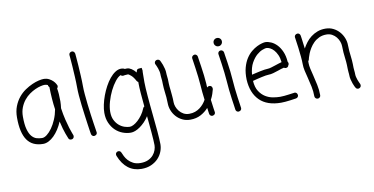

<svg xmlns="http://www.w3.org/2000/svg" viewBox="-100 -1065 3422 1758"><g transform="rotate(-10 1610.5 -186.0)"><path d="M240.2 -37.1Q260.7 -37.1 285.2 -56.2Q309.6 -75.2 332.5 -107.4Q355.5 -139.6 374 -183.1Q392.6 -226.6 401.4 -275.4Q394.5 -322.3 390.6 -374Q386.7 -425.8 385.7 -484.4Q375 -493.2 375 -505.9Q368.2 -508.8 360.8 -510.7Q353.5 -512.7 344.7 -512.7Q332 -512.7 308.6 -507.3Q285.2 -502 257.8 -489.7Q230.5 -477.5 202.6 -458Q174.8 -438.5 151.9 -410.2Q128.9 -381.8 114.3 -344.7Q99.6 -307.6 99.6 -260.7Q99.6 -186.5 111.8 -142.6Q124 -98.6 144 -75.2Q164.1 -51.8 189 -44.4Q213.9 -37.1 240.2 -37.1ZM457 -275.4Q465.8 -214.8 477.5 -167Q489.3 -119.1 499.5 -85.9Q509.8 -52.7 517.1 -34.7Q524.4 -16.6 524.4 -15.6Q525.4 -12.7 525.9 -10.3Q526.4 -7.8 526.4 -4.9Q526.4 12.7 510.7 20.5Q502.9 22.5 499 22.5Q480.5 22.5 474.6 6.8Q472.7 2.9 456.5 -39.6Q440.4 -82 422.9 -158.2Q407.2 -120.1 386.2 -87.9Q365.2 -55.7 341.3 -32.2Q317.4 -8.8 291.5 4.4Q265.6 17.6 240.2 17.6Q140.6 17.6 92.8 -50.8Q44.9 -119.1 44.9 -260.7Q44.9 -319.3 62.5 -364.7Q80.1 -410.2 107.9 -444.3Q135.7 -478.5 170.4 -502Q205.1 -525.4 238.3 -540Q271.5 -554.7 299.8 -561Q328.1 -567.4 344.7 -567.4Q374 -567.4 395.5 -556.2Q417 -544.9 431.2 -530.8Q445.3 -516.6 452.1 -504.4Q459 -492.2 459 -491.2Q461.9 -486.3 461.9 -480.5Q461.9 -470.7 453.1 -460Q461.9 -414.1 461.9 -338.9Q461.9 -323.2 460.4 -307.6Q459 -292 457 -275.4Z M689.5 -437.5Q689.5 -406.2 693.4 -362.3Q697.3 -318.4 702.6 -270.5Q708 -222.7 714.4 -175.3Q720.7 -127.9 726.6 -89.4Q732.4 -50.8 736.3 -26.4Q740.2 -2 740.2 0Q740.2 22.5 712.9 27.3Q702.1 27.3 694.8 21Q687.5 14.6 685.5 3.9Q684.6 1 680.7 -24.4Q676.8 -49.8 671.4 -87.9Q666 -126 659.7 -173.3Q653.3 -220.7 647.5 -269Q641.6 -317.4 638.2 -361.3Q634.8 -405.3 634.8 -437.5Q634.8 -484.4 631.8 -537.1Q628.9 -589.8 626 -635.3Q623 -680.7 620.1 -710.9Q617.2 -741.2 617.2 -743.2Q617.2 -753.9 624 -761.2Q630.9 -768.6 644.5 -770.5Q655.3 -770.5 662.6 -763.2Q669.9 -755.9 671.9 -745.1Q671.9 -742.2 674.8 -711.9Q677.7 -681.6 680.7 -636.2Q683.6 -590.8 686.5 -538.1Q689.5 -485.4 689.5 -437.5Z M1198.2 -145.5Q1201.2 -154.3 1210.9 -159.2Q1204.1 -226.6 1199.7 -284.2Q1195.3 -341.8 1195.3 -377.9V-389.6Q1185.5 -394.5 1181.6 -402.3Q1161.1 -440.4 1141.1 -457Q1121.1 -473.6 1115.2 -474.6Q1098.6 -474.6 1085.4 -472.7Q1072.3 -470.7 1067.4 -469.7Q1054.7 -469.7 1046.9 -479.5Q1022.5 -469.7 995.6 -435.5Q968.8 -401.4 946.3 -356Q923.8 -310.5 909.2 -259.3Q894.5 -208 894.5 -165Q894.5 -119.1 910.2 -87.9Q925.8 -56.6 949.2 -36.6Q972.7 -16.6 999.5 -7.8Q1026.4 1 1048.8 1Q1063.5 1 1083.5 -9.3Q1103.5 -19.5 1124.5 -38.6Q1145.5 -57.6 1165 -84.5Q1184.6 -111.3 1198.2 -145.5ZM1250 -377.9Q1250 -355.5 1252 -321.8Q1253.9 -288.1 1257.3 -248.5Q1260.7 -209 1264.6 -164.6Q1268.6 -120.1 1273.4 -75.2Q1277.3 -31.2 1281.7 10.3Q1286.1 51.8 1289.1 88.4Q1292 125 1293.9 155.3Q1295.9 185.5 1295.9 206.1Q1295.9 241.2 1282.2 275.9Q1268.6 310.5 1242.2 337.9Q1215.8 365.2 1177.2 382.3Q1138.7 399.4 1087.9 399.4Q943.4 399.4 880.9 241.2Q878.9 237.3 878.9 230.5Q878.9 212.9 895.5 205.1Q898.4 204.1 900.9 203.6Q903.3 203.1 906.2 203.1Q923.8 203.1 931.6 221.7Q936.5 234.4 946.8 255.4Q957 276.4 974.6 295.9Q992.2 315.4 1020 330.1Q1047.9 344.7 1087.9 344.7Q1129.9 344.7 1159.2 331.1Q1188.5 317.4 1206.5 296.4Q1224.6 275.4 1232.9 251Q1241.2 226.6 1241.2 206.1Q1241.2 186.5 1239.3 156.7Q1237.3 127 1234.4 90.8Q1231.4 54.7 1227.5 14.2Q1223.6 -26.4 1219.7 -67.4Q1201.2 -38.1 1179.2 -15.6Q1157.2 6.8 1134.3 22.9Q1111.3 39.1 1089.4 47.4Q1067.4 55.7 1048.8 55.7Q1010.7 55.7 973.1 41.5Q935.5 27.3 906.2 -0.5Q877 -28.3 858.4 -69.8Q839.8 -111.3 839.8 -165Q839.8 -199.2 848.6 -240.2Q857.4 -281.2 872.6 -322.3Q887.7 -363.3 908.7 -402.3Q929.7 -441.4 954.1 -471.2Q978.5 -501 1005.9 -519Q1033.2 -537.1 1061.5 -537.1Q1082 -537.1 1095.7 -528.3Q1100.6 -529.3 1105.5 -529.3Q1110.4 -529.3 1116.2 -529.3Q1133.8 -529.3 1155.3 -515.6Q1176.8 -502 1196.3 -477.5Q1198.2 -489.3 1202.6 -499Q1207 -508.8 1222.7 -509.8L1248 -511.7L1252 -486.3Q1252 -484.4 1252 -482.9Q1252 -481.4 1251 -474.6Q1251 -468.8 1250.5 -448.2Q1250 -427.7 1250 -377.9Z M1835 -240.2Q1856.4 -235.4 1856.4 -208Q1851.6 -188.5 1843.3 -163.6Q1835 -138.7 1821.3 -113.3Q1827.1 -66.4 1832 -32.2Q1836.9 2 1837.9 5.9Q1837.9 16.6 1831.1 23.9Q1824.2 31.2 1810.5 33.2Q1799.8 33.2 1792.5 26.9Q1785.2 20.5 1783.2 9.8Q1783.2 7.8 1780.8 -7.3Q1778.3 -22.5 1775.4 -45.9Q1745.1 -11.7 1703.1 10.7Q1661.1 33.2 1605.5 33.2Q1565.4 33.2 1532.2 17.1Q1499 1 1475.6 -25.4Q1452.1 -51.8 1439.5 -84.5Q1426.8 -117.2 1426.8 -151.4Q1426.8 -180.7 1424.3 -207Q1421.9 -233.4 1418.9 -255.9Q1417 -275.4 1415 -293.5Q1413.1 -311.5 1413.1 -329.1Q1413.1 -348.6 1412.1 -364.3Q1411.1 -379.9 1409.2 -391.6Q1408.2 -400.4 1407.7 -407.7Q1407.2 -415 1407.2 -422.9Q1407.2 -436.5 1403.8 -451.2Q1400.4 -465.8 1396 -479Q1391.6 -492.2 1386.7 -502.9Q1381.8 -513.7 1378.9 -519.5Q1375 -524.4 1375 -532.2Q1375 -548.8 1389.6 -556.6Q1395.5 -559.6 1402.3 -559.6Q1418.9 -559.6 1426.8 -545.9Q1426.8 -544.9 1432.6 -533.7Q1438.5 -522.5 1444.8 -504.9Q1451.2 -487.3 1456.5 -465.8Q1461.9 -444.3 1461.9 -422.9Q1461.9 -418 1462.4 -411.1Q1462.9 -404.3 1463.9 -396.5Q1465.8 -383.8 1466.8 -367.7Q1467.8 -351.6 1467.8 -329.1Q1467.8 -314.5 1469.7 -298.3Q1471.7 -282.2 1473.6 -262.7Q1475.6 -237.3 1478.5 -210Q1481.4 -182.6 1481.4 -151.4Q1481.4 -130.9 1489.7 -108.4Q1498 -85.9 1513.7 -66.4Q1529.3 -46.9 1552.2 -34.2Q1575.2 -21.5 1605.5 -21.5Q1635.7 -21.5 1660.2 -30.3Q1684.6 -39.1 1704.1 -53.7Q1723.6 -68.4 1738.8 -86.4Q1753.9 -104.5 1764.6 -124Q1759.8 -160.2 1756.3 -196.3Q1752.9 -232.4 1751 -261.7Q1749 -295.9 1743.7 -339.8Q1738.3 -383.8 1732.9 -422.9Q1727.5 -461.9 1723.1 -489.7Q1718.8 -517.6 1718.8 -519.5Q1718.8 -529.3 1725.6 -537.1Q1732.4 -544.9 1746.1 -546.9Q1755.9 -546.9 1763.2 -540.5Q1770.5 -534.2 1772.5 -524.4Q1772.5 -521.5 1776.9 -494.1Q1781.2 -466.8 1787.1 -427.7Q1793 -388.7 1798.3 -344.2Q1803.7 -299.8 1805.7 -264.6Q1805.7 -256.8 1806.2 -248.5Q1806.6 -240.2 1807.6 -230.5Q1812.5 -235.4 1818.4 -238.3Q1824.2 -241.2 1835 -240.2Z M1975.6 -584Q1959 -584 1947.8 -595.2Q1936.5 -606.4 1936.5 -623Q1936.5 -639.6 1947.8 -650.4Q1959 -661.1 1975.6 -661.1Q1991.2 -661.1 2002.4 -650.4Q2013.7 -639.6 2013.7 -623Q2013.7 -606.4 2002.4 -595.2Q1991.2 -584 1975.6 -584ZM1988.3 -543Q1999 -543 2006.3 -536.6Q2013.7 -530.3 2015.6 -520.5Q2015.6 -517.6 2020 -490.2Q2024.4 -462.9 2030.3 -423.8Q2036.1 -384.8 2041.5 -340.3Q2046.9 -295.9 2048.8 -260.7Q2050.8 -226.6 2055.7 -180.7Q2060.5 -134.8 2066.4 -93.3Q2072.3 -51.8 2076.7 -22Q2081.1 7.8 2081.1 9.8Q2081.1 20.5 2074.2 27.8Q2067.4 35.2 2053.7 37.1Q2043 37.1 2035.6 30.8Q2028.3 24.4 2026.4 13.7Q2026.4 10.7 2022 -18.6Q2017.6 -47.9 2011.7 -89.4Q2005.9 -130.9 2001 -176.8Q1996.1 -222.7 1994.1 -257.8Q1992.2 -292 1986.8 -335.9Q1981.4 -379.9 1976.1 -418.9Q1970.7 -458 1966.3 -485.8Q1961.9 -513.7 1961.9 -515.6Q1961.9 -525.4 1967.8 -533.2Q1973.6 -541 1984.4 -543Z M2402.3 -492.2Q2393.6 -492.2 2367.7 -482.9Q2341.8 -473.6 2314 -449.7Q2286.1 -425.8 2262.2 -383.3Q2238.3 -340.8 2232.4 -274.4Q2249 -278.3 2270 -283.2Q2291 -288.1 2312 -292.5Q2333 -296.9 2352.1 -299.8Q2371.1 -302.7 2382.8 -302.7Q2396.5 -302.7 2417.5 -309.1Q2438.5 -315.4 2459 -322.3Q2475.6 -328.1 2490.2 -332.5Q2504.9 -336.9 2518.6 -340.8Q2514.6 -379.9 2502 -408.2Q2489.3 -436.5 2472.7 -455.1Q2456.1 -473.6 2437.5 -482.9Q2418.9 -492.2 2402.3 -492.2ZM2586.9 -44.9Q2597.7 -44.9 2605 -38.1Q2612.3 -31.2 2614.3 -17.6Q2614.3 -6.8 2607.9 0.5Q2601.6 7.8 2590.8 9.8Q2588.9 9.8 2573.2 12.2Q2557.6 14.6 2536.1 17.6Q2514.6 20.5 2491.2 22.5Q2467.8 24.4 2451.2 24.4Q2321.3 24.4 2252 -44.4Q2182.6 -113.3 2175.8 -238.3Q2173.8 -301.8 2187 -349.6Q2200.2 -397.5 2222.2 -431.6Q2244.1 -465.8 2271.5 -488.3Q2298.8 -510.7 2324.7 -523.4Q2350.6 -536.1 2371.6 -541.5Q2392.6 -546.9 2402.3 -546.9Q2427.7 -546.9 2456.5 -534.2Q2485.4 -521.5 2510.3 -495.6Q2535.2 -469.7 2552.7 -429.7Q2570.3 -389.6 2574.2 -335Q2580.1 -327.1 2580.1 -317.4Q2580.1 -307.6 2574.2 -300.8Q2569.3 -281.2 2547.9 -281.2Q2538.1 -281.2 2531.2 -287.1Q2504.9 -281.2 2476.6 -270.5Q2451.2 -261.7 2426.8 -254.9Q2402.3 -248 2382.8 -248Q2372.1 -248 2354 -245.1Q2335.9 -242.2 2314.5 -237.3Q2293 -232.4 2271 -227.1Q2249 -221.7 2231.4 -216.8Q2235.4 -156.2 2259.3 -119.6Q2283.2 -83 2315.9 -63Q2348.6 -43 2385.3 -36.6Q2421.9 -30.3 2451.2 -30.3Q2466.8 -30.3 2489.3 -32.2Q2511.7 -34.2 2532.2 -37.1Q2552.7 -40 2568.4 -42L2583 -43.9Z M3163.1 -117.2Q3163.1 -103.5 3166.5 -88.9Q3169.9 -74.2 3174.8 -61Q3179.7 -47.9 3184.6 -37.1Q3189.5 -26.4 3192.4 -20.5Q3195.3 -14.6 3195.3 -6.8Q3195.3 8.8 3181.6 16.6Q3177.7 18.6 3174.8 19.5Q3171.9 20.5 3168 20.5Q3152.3 20.5 3144.5 5.9Q3143.6 4.9 3137.7 -6.3Q3131.8 -17.6 3125.5 -35.2Q3119.1 -52.7 3113.8 -74.2Q3108.4 -95.7 3108.4 -117.2Q3108.4 -122.1 3107.9 -128.4Q3107.4 -134.8 3106.4 -142.6Q3105.5 -156.2 3104.5 -172.4Q3103.5 -188.5 3103.5 -210.9Q3103.5 -225.6 3101.6 -241.7Q3099.6 -257.8 3097.7 -277.3Q3094.7 -301.8 3092.3 -329.6Q3089.8 -357.4 3089.8 -388.7Q3089.8 -408.2 3081.5 -431.2Q3073.2 -454.1 3057.6 -473.6Q3042 -493.2 3019 -505.9Q2996.1 -518.6 2965.8 -518.6Q2927.7 -518.6 2897.9 -504.4Q2868.2 -490.2 2846.7 -468.8Q2825.2 -447.3 2810.1 -422.4Q2794.9 -397.5 2786.1 -375.5Q2777.3 -353.5 2772.9 -337.9Q2768.6 -322.3 2768.6 -320.3Q2765.6 -311.5 2760.7 -306.6V-289.1Q2760.7 -265.6 2767.6 -235.4Q2774.4 -205.1 2783.2 -170.9Q2793.9 -127 2804.2 -79.1Q2814.5 -31.2 2814.5 18.6Q2814.5 30.3 2806.6 38.1Q2798.8 45.9 2787.1 45.9Q2776.4 45.9 2768.1 38.1Q2759.8 30.3 2759.8 18.6Q2759.8 -26.4 2750.5 -71.3Q2741.2 -116.2 2730.5 -157.2Q2720.7 -193.4 2713.4 -227.1Q2706.1 -260.7 2706.1 -289.1Q2706.1 -317.4 2702.1 -360.4Q2698.2 -403.3 2692.9 -443.8Q2687.5 -484.4 2683.1 -514.2Q2678.7 -543.9 2678.7 -545.9Q2678.7 -555.7 2685.5 -563.5Q2692.4 -571.3 2706.1 -573.2Q2716.8 -573.2 2724.1 -566.9Q2731.4 -560.5 2733.4 -549.8Q2733.4 -547.9 2735.4 -537.6Q2737.3 -527.3 2739.3 -510.3Q2741.2 -493.2 2744.1 -471.7Q2747.1 -450.2 2750 -426.8Q2764.6 -454.1 2784.7 -480.5Q2804.7 -506.8 2831.5 -527.3Q2858.4 -547.9 2891.6 -560.5Q2924.8 -573.2 2965.8 -573.2Q3005.9 -573.2 3038.6 -557.1Q3071.3 -541 3094.7 -514.6Q3118.2 -488.3 3131.3 -455.1Q3144.5 -421.9 3144.5 -388.7Q3144.5 -359.4 3147 -333Q3149.4 -306.6 3152.3 -284.2Q3154.3 -264.6 3156.2 -246.1Q3158.2 -227.5 3158.2 -210.9Q3158.2 -171.9 3161.1 -148.4Q3162.1 -139.6 3162.6 -132.3Q3163.1 -125 3163.1 -117.2Z"/></g></svg>

Font: Coming Soon
Style: Regular
Weight: 400
Designer: Dathan Boardman
Foundry: Open Window
Version: Version 1.000